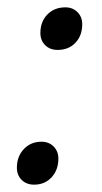

<svg xmlns="http://www.w3.org/2000/svg" viewBox="-20 -491 277 523"><path d="M90 -401Q90 -432 109 -451.5Q128 -471 158 -471Q178 -471 191 -458Q204 -445 204 -425Q204 -394 185.5 -374.5Q167 -355 137 -355Q116 -355 103 -368Q90 -381 90 -401ZM26 -34Q26 -65 45 -85Q64 -105 93 -105Q113 -105 126 -92Q139 -79 139 -59Q139 -28 120.5 -8Q102 12 73 12Q52 12 39 -1Q26 -14 26 -34Z"/></svg>

Font: Sarabun Light
Style: Italic
Weight: 300
Italic angle: -10°
Designer: Suppakit Chalermlarp | Katatrad Co.,Ltd.
Foundry: Cadson Demak Co.,Ltd.
Version: Version 1.000; ttfautohint (v1.6)